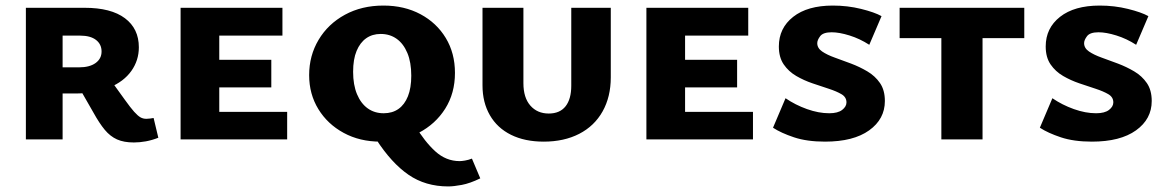

<svg xmlns="http://www.w3.org/2000/svg" viewBox="-20 -501 4191 690"><path d="M73 0V-473H284Q379 -473 429 -435.5Q479 -398 479 -331Q479 -284 452 -246Q425 -208 373.5 -186.5Q322 -165 249 -165H145V-259H264Q302 -259 323.5 -274.5Q345 -290 345 -316Q345 -342 325 -357.5Q305 -373 268 -373H205V0ZM461 11Q425 11 400.5 0Q376 -11 356.5 -34.5Q337 -58 316 -96L265 -185L372 -221L429 -142Q449 -114 462 -99.5Q475 -85 484.5 -79.5Q494 -74 506 -74Q513 -74 519.5 -75Q526 -76 532 -77L549 -6Q526 3 504 7Q482 11 461 11Z M629 0V-473H768V0ZM679 0V-99H1012V0ZM679 -187V-286H955V-187ZM679 -373V-473H995V-373Z M1347 8Q1273 8 1215 -23.5Q1157 -55 1124 -109Q1091 -163 1091 -231Q1091 -301 1125 -358Q1159 -415 1219.5 -448Q1280 -481 1358 -481Q1433 -481 1491 -450Q1549 -419 1582 -364.5Q1615 -310 1615 -239Q1615 -166 1580 -110.5Q1545 -55 1484.5 -23.5Q1424 8 1347 8ZM1359 -94Q1390 -94 1412 -109.5Q1434 -125 1446 -155Q1458 -185 1458 -229Q1458 -277 1444 -310.5Q1430 -344 1405.5 -361.5Q1381 -379 1348 -379Q1318 -379 1296 -363.5Q1274 -348 1261.5 -318Q1249 -288 1249 -243Q1249 -196 1263 -162.5Q1277 -129 1301.5 -111.5Q1326 -94 1359 -94ZM1591 169Q1509 169 1448 127Q1387 85 1332 0L1470 -52Q1506 8 1544.5 43Q1583 78 1632 78Q1639 78 1651 76Q1663 74 1676 69L1706 140Q1669 158 1639.5 163.5Q1610 169 1591 169Z M1934 8Q1866 8 1816.5 -16.5Q1767 -41 1740.5 -87Q1714 -133 1714 -194V-473H1861V-202Q1861 -150 1886 -121.5Q1911 -93 1952 -93Q1992 -93 2012.5 -119Q2033 -145 2033 -193V-473H2175V-223Q2175 -153 2145.5 -100.5Q2116 -48 2061.5 -20Q2007 8 1934 8Z M2303 0V-473H2442V0ZM2353 0V-99H2686V0ZM2353 -187V-286H2629V-187ZM2353 -373V-473H2669V-373Z M3022 -133Q3022 -152 3004 -162.5Q2986 -173 2958.5 -182Q2931 -191 2900 -201.5Q2869 -212 2841.5 -228Q2814 -244 2796.5 -269.5Q2779 -295 2779 -334Q2779 -400 2830.5 -440.5Q2882 -481 2973 -481Q3026 -481 3074.5 -469Q3123 -457 3148 -443L3104 -340Q3070 -362 3033 -373.5Q2996 -385 2969 -385Q2938 -385 2927.5 -371Q2917 -357 2917 -346Q2917 -328 2934.5 -316Q2952 -304 2980 -294Q3008 -284 3038.5 -272.5Q3069 -261 3097 -244.5Q3125 -228 3142.5 -202.5Q3160 -177 3160 -138Q3160 -73 3103.5 -32.5Q3047 8 2945 8Q2880 8 2833.5 -7.5Q2787 -23 2758 -42L2803 -148Q2838 -124 2880 -109Q2922 -94 2960 -94Q2991 -94 3006.5 -106Q3022 -118 3022 -133Z M3363 0V-473H3511V0ZM3213 -364V-473H3661V-364Z M3981 -133Q3981 -152 3963 -162.5Q3945 -173 3917.5 -182Q3890 -191 3859 -201.5Q3828 -212 3800.5 -228Q3773 -244 3755.5 -269.5Q3738 -295 3738 -334Q3738 -400 3789.5 -440.5Q3841 -481 3932 -481Q3985 -481 4033.5 -469Q4082 -457 4107 -443L4063 -340Q4029 -362 3992 -373.5Q3955 -385 3928 -385Q3897 -385 3886.5 -371Q3876 -357 3876 -346Q3876 -328 3893.5 -316Q3911 -304 3939 -294Q3967 -284 3997.5 -272.5Q4028 -261 4056 -244.5Q4084 -228 4101.5 -202.5Q4119 -177 4119 -138Q4119 -73 4062.5 -32.5Q4006 8 3904 8Q3839 8 3792.5 -7.5Q3746 -23 3717 -42L3762 -148Q3797 -124 3839 -109Q3881 -94 3919 -94Q3950 -94 3965.5 -106Q3981 -118 3981 -133Z"/></svg>

Font: Ysabeau SC ExtraBold
Style: Regular
Weight: 800
Designer: Christian Thalmann (Catharsis Fonts)
Version: Version 2.001;gftools[0.9.30]; featfreeze: smcp